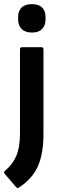

<svg xmlns="http://www.w3.org/2000/svg" viewBox="-37 -721 291 932"><path d="M54 190Q47 194 41 187L-14 123Q-21 114 -12 107Q24 78 42 36Q60 -6 60 -73V-481Q60 -492 71 -492H163Q174 -492 174 -481V-71Q174 25 147 86Q120 147 54 190ZM118 -563Q85 -563 68 -580.5Q51 -598 51 -625V-640Q51 -668 68 -684.5Q85 -701 118 -701Q151 -701 167.5 -684.5Q184 -668 184 -640V-625Q184 -598 167.5 -580.5Q151 -563 118 -563Z"/></svg>

Font: Sofia Sans Semi Condensed
Style: Bold
Weight: 700
Designer: Botio Nikoltchev, Ani Petrova
Foundry: lettersoup
Version: Version 4.100; ttfautohint (v1.8.4.7-5d5b)